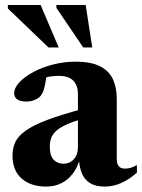

<svg xmlns="http://www.w3.org/2000/svg" viewBox="-20 -710 550 744"><path d="M304.5 -289 306 -251Q264 -239.5 237.8 -227.5Q211.5 -215.5 197.5 -202.5Q183.5 -189.5 178.2 -174.5Q173 -159.5 173 -141.5Q173 -107 187.8 -91.2Q202.5 -75.5 226 -75.5Q242 -75.5 254.8 -83.5Q267.5 -91.5 274.8 -106Q282 -120.5 282 -140V-345.5Q282 -378.5 264.2 -397.2Q246.5 -416 208 -416Q191 -416 174.5 -413.5Q158 -411 145 -406L163.5 -438.5Q159.5 -408 155.8 -388.2Q152 -368.5 147.8 -357Q143.5 -345.5 137.5 -338.5Q129.5 -329 114.5 -322.8Q99.5 -316.5 82 -316.5Q59 -316.5 47 -324.8Q35 -333 35 -348Q35 -369.5 55.2 -391.2Q75.5 -413 109.8 -431.2Q144 -449.5 186.2 -460.2Q228.5 -471 272.5 -471Q333 -471 368 -453Q403 -435 417.8 -402.5Q432.5 -370 432.5 -326.5V-93.5Q432.5 -81 436.2 -72.8Q440 -64.5 447 -60.5Q454 -56.5 464.5 -56.5Q475 -56.5 486.5 -59.8Q498 -63 510.5 -70.5V-41Q480 -14 449 -0.5Q418 13 386 13Q350.5 13 328.8 -0.5Q307 -14 296.8 -39.5Q286.5 -65 285.5 -101H291Q281.5 -63 262.5 -37.8Q243.5 -12.5 217.2 0.2Q191 13 159 13Q99.5 13 64 -18Q28.5 -49 28.5 -107.5Q28.5 -136.5 39.5 -159.8Q50.5 -183 80 -204Q109.5 -225 163.8 -245.5Q218 -266 304.5 -289ZM207.5 -526H168L10.5 -677V-690.5H137.5ZM337.5 -526H302.5L198.5 -679.5V-690.5H312Z"/></svg>

Font: Newsreader 36pt
Style: Bold
Weight: 700
Designer: Hugues Gentile
Foundry: Production Type
Version: Version 1.003